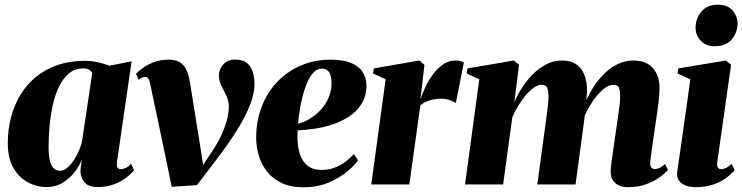

<svg xmlns="http://www.w3.org/2000/svg" viewBox="-20 -782 3147 814"><path d="M476 -96Q474 -77.5 478.5 -71.2Q483 -65 492 -65Q502.5 -65 513 -69.8Q523.5 -74.5 536 -87.5L548.5 -60.5Q535 -43.5 512.8 -27Q490.5 -10.5 460.8 0.2Q431 11 394.5 11Q351.5 11 335 -13Q318.5 -37 321.5 -66L327 -106Q317.5 -80 296.8 -53Q276 -26 246.2 -7.5Q216.5 11 178.5 11Q134.5 11 96.8 -9.8Q59 -30.5 36 -71.8Q13 -113 13 -174.5Q13 -231 26.2 -282.8Q39.5 -334.5 65.8 -378.5Q92 -422.5 131.2 -455Q170.5 -487.5 222.8 -505.8Q275 -524 339.5 -524Q370.5 -524 396.5 -517.8Q422.5 -511.5 444.5 -503.5L538 -522ZM371 -473Q368 -479.5 359 -485.8Q350 -492 334 -492Q297.5 -492 272 -470.5Q246.5 -449 229.5 -413Q212.5 -377 203 -333Q193.5 -289 189.8 -243.5Q186 -198 186 -158.5Q186 -117.5 192.8 -95.8Q199.5 -74 210.8 -66Q222 -58 234.5 -58Q247.5 -58 260.8 -67.5Q274 -77 286.8 -94Q299.5 -111 310.2 -133.2Q321 -155.5 327.5 -180.5Z M616.5 -427.5Q613.5 -443.5 608.2 -449.8Q603 -456 595 -456Q588 -456 582 -453Q576 -450 568 -444L556.5 -469.5Q570 -483 589.8 -496.8Q609.5 -510.5 636 -519.8Q662.5 -529 695.5 -529Q724.5 -529 742.5 -518Q760.5 -507 770.5 -485.2Q780.5 -463.5 785.5 -431.5L826.5 -177L844 -65.5L808.5 -33L884 -147.5Q904.5 -178.5 919.2 -210.5Q934 -242.5 942 -273.2Q950 -304 950 -331Q950 -355 939.5 -376.5Q929 -398 918.5 -419.2Q908 -440.5 908 -462Q908 -489 927 -509.2Q946 -529.5 976.5 -529.5Q1010.5 -529.5 1028.2 -513.8Q1046 -498 1052.5 -474Q1059 -450 1059 -426Q1059 -387.5 1041 -339.8Q1023 -292 985 -230.5Q947 -169 885.5 -89.5L815 3L708 10L675.5 -147.5Z M1497.5 -101.5Q1483.5 -81.5 1452.2 -55Q1421 -28.5 1373.8 -8.2Q1326.5 12 1264.5 12Q1212.5 12 1174.8 -5.8Q1137 -23.5 1113 -53.5Q1089 -83.5 1077.8 -120.5Q1066.5 -157.5 1066 -196.5Q1066 -268.5 1089.5 -329.5Q1113 -390.5 1155.5 -435Q1198 -479.5 1255.8 -504.2Q1313.5 -529 1381 -529Q1436 -529 1469.2 -514.8Q1502.5 -500.5 1517.8 -476.2Q1533 -452 1533.5 -421Q1533.5 -375.5 1513.5 -342.8Q1493.5 -310 1460.8 -288.5Q1428 -267 1389.2 -254.2Q1350.5 -241.5 1311.5 -236Q1272.5 -230.5 1242 -229.5Q1239.5 -194.5 1243.5 -163.8Q1247.5 -133 1259 -110.2Q1270.5 -87.5 1291.2 -74.5Q1312 -61.5 1342.5 -61.5Q1374.5 -61.5 1400.5 -71.8Q1426.5 -82 1446.5 -97.8Q1466.5 -113.5 1480.5 -129ZM1345 -491Q1321 -491 1303.5 -468.2Q1286 -445.5 1273.8 -409.8Q1261.5 -374 1254 -333.5Q1246.5 -293 1243.5 -257.5Q1259 -260.5 1277.8 -269.8Q1296.5 -279 1315.5 -293.8Q1334.5 -308.5 1350.2 -329Q1366 -349.5 1375.8 -374.8Q1385.5 -400 1385.5 -430Q1385 -465.5 1373.8 -478.2Q1362.5 -491 1345 -491Z M1554 0 1615 -446 1561.5 -470.5 1565 -492 1757.5 -525.5 1779.5 -507 1769 -416 1762 -361Q1772 -389 1786 -418Q1800 -447 1818.8 -471.2Q1837.5 -495.5 1861 -510.5Q1884.5 -525.5 1912 -525.5Q1925.5 -525.5 1934.2 -522.5Q1943 -519.5 1946.5 -517L1912.5 -344.5Q1909.5 -348.5 1891 -356Q1872.5 -363.5 1850 -363.5Q1836.5 -363.5 1823.8 -361.5Q1811 -359.5 1799.8 -356Q1788.5 -352.5 1779 -347.2Q1769.5 -342 1762 -335L1715.5 0Z M2180.5 -507.5 2160.5 -347.5Q2172 -376.5 2191.5 -407.5Q2211 -438.5 2237.2 -465.2Q2263.5 -492 2294.8 -508.8Q2326 -525.5 2362 -525.5Q2403.5 -525.5 2428 -505.8Q2452.5 -486 2462.2 -450.8Q2472 -415.5 2467 -368.5Q2466.5 -361.5 2465.2 -350.2Q2464 -339 2462.2 -328Q2460.5 -317 2458.5 -308.5L2441 -290.5Q2457.5 -344 2480.8 -387Q2504 -430 2533.2 -461Q2562.5 -492 2595.8 -508.8Q2629 -525.5 2665 -525.5Q2720.5 -525.5 2748.2 -493Q2776 -460.5 2776 -411Q2776 -384.5 2773 -357Q2770 -329.5 2765.8 -301.8Q2761.5 -274 2757.5 -247Q2754.5 -222.5 2750 -193.5Q2745.5 -164.5 2742 -137.8Q2738.5 -111 2736.5 -94Q2736.5 -76 2742.5 -70.5Q2748.5 -65 2755.5 -65Q2764 -65 2775.2 -70Q2786.5 -75 2799.5 -87L2812 -61Q2800.5 -48.5 2778 -31.5Q2755.5 -14.5 2721.2 -1.5Q2687 11.5 2640 11.5Q2620.5 11.5 2604.2 4.2Q2588 -3 2578.5 -17.2Q2569 -31.5 2569 -53.5Q2569 -66 2572.5 -94.5Q2576 -123 2581.2 -156.5Q2586.5 -190 2590 -217Q2594.5 -248.5 2599 -279Q2603.5 -309.5 2606.5 -334.2Q2609.5 -359 2609 -373.5Q2609 -399 2603.8 -410.8Q2598.5 -422.5 2580.5 -422.5Q2563 -422.5 2543 -407.8Q2523 -393 2503.5 -367.2Q2484 -341.5 2467.5 -309.8Q2451 -278 2441 -244L2464.5 -340Q2462.5 -320.5 2461 -307.2Q2459.5 -294 2457.8 -280.5Q2456 -267 2453.5 -247L2420 0H2258L2287.5 -217Q2291.5 -249 2295.8 -279Q2300 -309 2302.8 -333.8Q2305.5 -358.5 2305.5 -373Q2305 -399.5 2299.5 -411Q2294 -422.5 2275.5 -422.5Q2260 -422.5 2242.5 -410Q2225 -397.5 2208 -377Q2191 -356.5 2176.2 -332.2Q2161.5 -308 2152 -284.5L2113 0H1951.5L2012 -446L1958.5 -470.5L1962 -492L2158.5 -525.5Z M2927.5 11.5Q2906.5 11.5 2888 5Q2869.5 -1.5 2858.8 -16Q2848 -30.5 2851 -54Q2852 -61.5 2855.8 -86Q2859.5 -110.5 2864.8 -148.5Q2870 -186.5 2877 -234Q2884 -281.5 2891.5 -335.5Q2899 -389.5 2906.5 -445.5L2852.5 -470.5L2856 -492L3057 -525.5L3079.5 -507.5L3021 -96Q3019 -78 3023.2 -71.5Q3027.5 -65 3036.5 -65Q3048 -65 3058.2 -70Q3068.5 -75 3082 -87L3094.5 -60.5Q3080.5 -44 3057.8 -27Q3035 -10 3002.5 0.8Q2970 11.5 2927.5 11.5ZM3010 -586Q2972 -586 2950.2 -610.2Q2928.5 -634.5 2929 -665Q2929.5 -704.5 2954 -733.2Q2978.5 -762 3022.5 -762Q3066 -762 3086.5 -737Q3107 -712 3107 -683Q3107 -645.5 3082.8 -615.8Q3058.5 -586 3010 -586Z"/></svg>

Font: Merriweather 120pt Black
Style: Italic
Weight: 900
Italic angle: -7.8°
Version: Version 2.101